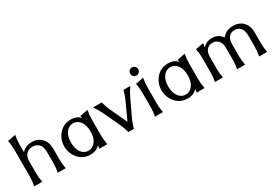

<svg xmlns="http://www.w3.org/2000/svg" viewBox="43 -1692 3789 2648"><g transform="rotate(-30 1937.5 -368.5)"><path d="M83 0Q97.7 -73.2 97.7 -146.5V-576.2Q97.7 -649.4 83 -722.7L210 -747.1Q195.3 -673.8 195.3 -600.6V-476.6Q250.5 -546.9 360.8 -546.9Q461.4 -546.9 525.4 -468.3Q569.3 -413.6 569.3 -317.4V-146.5Q569.3 -73.2 584 0H457Q471.7 -73.2 471.7 -146.5V-317.4Q471.7 -390.1 450.2 -424.3Q411.1 -486.3 333.3 -486.3Q255.4 -486.3 216.8 -424.3Q195.3 -390.1 195.3 -317.4V-146.5Q195.3 -73.2 210 0Z M1246.1 0H1119.1Q1124.5 -26.9 1127.9 -53.2Q1073.2 9.8 978.5 9.8Q858.4 9.8 786.1 -76.7Q715.8 -160.6 715.8 -268.6Q715.8 -377.9 786.1 -460.4Q859.9 -546.9 978.5 -546.9Q1075.2 -546.9 1126 -485.8Q1123.5 -503.9 1119.1 -522.5L1246.1 -546.9Q1231.4 -475.6 1231.4 -400.4V-146.5Q1231.4 -73.2 1246.1 0ZM1090.8 -426.8Q1046.4 -486.3 978.5 -486.3Q910.6 -486.3 866.2 -426.8Q823.2 -369.1 823.2 -268.6Q823.2 -168 866.2 -110.4Q910.6 -50.8 978.5 -50.8Q1046.4 -50.8 1090.8 -110.4Q1133.8 -168 1133.8 -268.6Q1133.8 -369.1 1090.8 -426.8Z M1581.1 0Q1556.2 -88.4 1532.2 -139.2L1404.3 -410.6Q1377 -468.3 1329.1 -537.1H1466.8Q1486.3 -460.9 1515.6 -397.9L1641.1 -127.9L1765.1 -397.9Q1792.5 -457 1814 -537.1H1922.4Q1878.4 -476.6 1847.2 -410.6L1718.8 -139.2Q1694.8 -88.4 1669.9 0Z M2005.4 0Q2020 -73.2 2020 -146.5V-376Q2020 -449.2 2005.4 -522.5L2132.3 -546.9Q2117.7 -473.6 2117.7 -400.4V-146.5Q2117.7 -73.2 2132.3 0ZM2023.9 -637Q2005.4 -655.8 2005.4 -682.6Q2005.4 -709.5 2023.9 -728.3Q2042.5 -747.1 2068.8 -747.1Q2095.2 -747.1 2113.8 -728.3Q2132.3 -709.5 2132.3 -682.6Q2132.3 -655.8 2113.8 -637Q2095.2 -618.2 2068.8 -618.2Q2042.5 -618.2 2023.9 -637Z M2794.4 0H2667.5Q2672.9 -26.9 2676.3 -53.2Q2621.6 9.8 2526.9 9.8Q2406.7 9.8 2334.5 -76.7Q2264.2 -160.6 2264.2 -268.6Q2264.2 -377.9 2334.5 -460.4Q2408.2 -546.9 2526.9 -546.9Q2623.5 -546.9 2674.3 -485.8Q2671.9 -503.9 2667.5 -522.5L2794.4 -546.9Q2779.8 -475.6 2779.8 -400.4V-146.5Q2779.8 -73.2 2794.4 0ZM2639.2 -426.8Q2594.7 -486.3 2526.9 -486.3Q2459 -486.3 2414.6 -426.8Q2371.6 -369.1 2371.6 -268.6Q2371.6 -168 2414.6 -110.4Q2459 -50.8 2526.9 -50.8Q2594.7 -50.8 2639.2 -110.4Q2682.1 -168 2682.1 -268.6Q2682.1 -369.1 2639.2 -426.8Z M2960.4 0Q2975.1 -73.2 2975.1 -146.5V-376Q2975.1 -449.2 2960.4 -522.5L3087.4 -546.9Q3081.1 -514.6 3077.1 -481.9Q3135.7 -546.9 3226.6 -546.9Q3325.2 -546.9 3383.8 -465.8Q3450.7 -546.9 3556.6 -546.9Q3671.4 -546.9 3732.9 -468.3Q3776.9 -412.1 3776.9 -317.4V-146.5Q3776.9 -73.2 3791.5 0H3664.6Q3679.2 -73.2 3679.2 -146.5V-317.4Q3679.2 -392.1 3657.7 -426.8Q3620.6 -486.3 3551.3 -486.3Q3481.9 -486.3 3445.8 -428.2Q3425.3 -395 3425.3 -317.4V-146.5Q3425.3 -73.2 3439.9 0H3313Q3327.6 -73.2 3327.6 -146.5V-317.4Q3327.6 -392.1 3306.2 -426.8Q3268.6 -486.3 3199.7 -486.3Q3130.4 -486.3 3094.2 -428.2Q3072.8 -393.6 3072.8 -317.4V-146.5Q3072.8 -73.2 3087.4 0Z"/></g></svg>

Font: Classica
Style: Book
Weight: 400
Version: Version 1.001